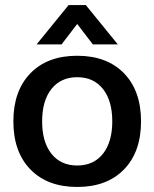

<svg xmlns="http://www.w3.org/2000/svg" viewBox="-20 -731 612 761"><path d="M33 -250Q33 -371 100.5 -440.5Q168 -510 286 -510Q404 -510 471.5 -440.5Q539 -371 539 -250Q539 -129 471.5 -59.5Q404 10 286 10Q168 10 100.5 -59.5Q33 -129 33 -250ZM425 -250Q425 -332 388 -378.5Q351 -425 286 -425Q221 -425 184 -378.5Q147 -332 147 -250Q147 -168 184 -121.5Q221 -75 286 -75Q351 -75 388 -121.5Q425 -168 425 -250ZM252 -711H320L447 -555H348L286 -636L224 -555H125Z"/></svg>

Font: Sarabun SemiBold
Style: Regular
Weight: 600
Designer: Suppakit Chalermlarp | Katatrad Co.,Ltd.
Foundry: Cadson Demak Co.,Ltd.
Version: Version 1.000; ttfautohint (v1.6)